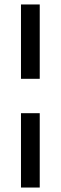

<svg xmlns="http://www.w3.org/2000/svg" viewBox="-20 -740 273 860"><path d="M74 -387V-720H158V-387ZM74 100V-233H158V100Z"/></svg>

Font: DM Sans 20pt
Style: Regular
Weight: 400
Version: Version 4.004;gftools[0.9.30]